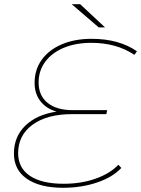

<svg xmlns="http://www.w3.org/2000/svg" viewBox="-20 -887 669 910"><path d="M163 -496Q163 -434 205.5 -399.5Q248 -365 324 -365H488L484 -346H321Q203 -346 134.5 -296Q66 -246 66 -161Q66 -91 122 -53.5Q178 -16 282 -16Q364 -16 432.5 -40Q501 -64 541 -106L555 -91Q514 -47 440 -22Q366 3 279 3Q169 3 107.5 -39.5Q46 -82 46 -159Q46 -239 100 -291.5Q154 -344 248 -358Q199 -372 171.5 -407.5Q144 -443 144 -494Q144 -557 178 -604Q212 -651 273 -677Q334 -703 414 -703Q544 -703 629 -644L617 -627Q532 -684 413 -684Q339 -684 282.5 -660.5Q226 -637 194.5 -594.5Q163 -552 163 -496ZM320 -867H360L478 -757H448Z"/></svg>

Font: Montserrat Alternates Thin
Style: Italic
Weight: 250
Italic angle: -11.3°
Designer: Julieta Ulanovsky
Foundry: Julieta Ulanovsky
Version: Version 7.200